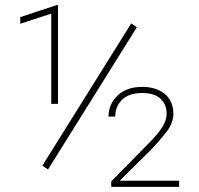

<svg xmlns="http://www.w3.org/2000/svg" viewBox="-20 -730 776 750"><path d="M514.6 -623.5 167.5 -67.9 145.5 -83 492.7 -638.7ZM206.5 -710.4V-324.2H180.2V-676.8L59.1 -637.2V-663.1L202.1 -710.4ZM679.7 -23.9V0H414.6V-21.5L556.2 -165.5Q596.2 -205.1 613.5 -232.9Q630.9 -260.7 630.9 -284.7Q630.9 -322.3 606.9 -344.5Q583 -366.7 535.6 -366.7Q483.9 -366.7 457 -340.6Q430.2 -314.5 430.2 -274.4H403.8Q403.8 -322.3 439 -356.4Q474.1 -390.6 535.6 -390.6Q590.3 -390.6 623.8 -362.8Q657.2 -335 657.2 -285.2Q657.2 -249.5 630.1 -214.6Q603 -179.7 569.8 -145L447.3 -23.9Z"/></svg>

Font: Vazirmatn FD Thin
Style: Regular
Weight: 100
Designer: Saber Rastikerdar
Foundry: Saber Rastikerdar
Version: Version 33.003